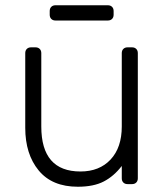

<svg xmlns="http://www.w3.org/2000/svg" viewBox="-20 -700 625 730"><path d="M76 0ZM98 -520H115Q125 -520 131 -514Q137 -508 137 -498V-219Q137 -48 286 -48Q358 -48 400.5 -93.5Q443 -139 443 -219V-498Q443 -508 449 -514Q455 -520 465 -520H482Q492 -520 498 -514Q504 -508 504 -498V-22Q504 -12 498 -6Q492 0 482 0H465Q455 0 449 -6Q443 -12 443 -22V-69Q413 -30 374.5 -10Q336 10 276 10Q178 10 127 -52Q76 -114 76 -214V-498Q76 -508 82 -514Q88 -520 98 -520ZM169 -644V-658Q169 -668 175 -674Q181 -680 191 -680H390Q400 -680 406 -674Q412 -668 412 -658V-644Q412 -634 406 -628Q400 -622 390 -622H191Q181 -622 175 -628Q169 -634 169 -644Z"/></svg>

Font: Hezaedrus Light
Style: Regular
Weight: 300
Designer: Hubert & Fischer
Foundry: Hubert & Fischer
Version: Version 1.10;September 3, 2019;FontCreator 11.5.0.2425 64-bi